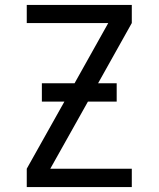

<svg xmlns="http://www.w3.org/2000/svg" viewBox="-20 -755 640 775"><path d="M88 0V-74L240 -345H149V-419H281L417 -662H88V-735H512V-662L376 -419H451V-345H335L183 -74H512V0Z"/></svg>

Font: Iosevka Custom Extended
Style: Regular
Weight: 400
Width: 7
Monospace: yes
Designer: Belleve Invis
Foundry: Belleve Invis
Version: Version 11.2.4; ttfautohint (v1.8.4)